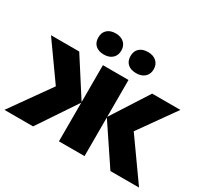

<svg xmlns="http://www.w3.org/2000/svg" viewBox="-158 -987 1285 1208"><g transform="rotate(30 485.0 -383.5)"><path d="M392.1 -285.2V-553.2H578.1V-285.2L750 -553.2H955.1L768.1 -290L974.1 0H766.1L578.1 -280.8V0H392.1V-280.8L204.1 0H-3.9L202.1 -290L15.1 -553.2H220.2ZM279.8 -689.9Q279.8 -726.6 302.2 -746.8Q324.7 -767.1 362.8 -767.1Q401.4 -767.1 424.1 -746.3Q446.8 -725.6 446.8 -689.9Q446.8 -655.3 424.1 -634.5Q401.4 -613.8 362.8 -613.8Q324.7 -613.8 302.2 -633.8Q279.8 -653.8 279.8 -689.9ZM513.7 -689.9Q513.7 -726.6 536.1 -746.8Q558.6 -767.1 597.7 -767.1Q636.7 -767.1 659.4 -746.1Q682.1 -725.1 682.1 -689.9Q682.1 -655.3 659.4 -634.5Q636.7 -613.8 597.7 -613.8Q558.1 -613.8 535.9 -634Q513.7 -654.3 513.7 -689.9Z"/></g></svg>

Font: Black Ops One [rus by aLiNcE]
Style: Regular
Weight: 400
Designer: James Grieshaber
Foundry: James Grieshaber
Version: Version 1.002;May 25, 2024;FontCreator 13.0.0.2680 64-bit